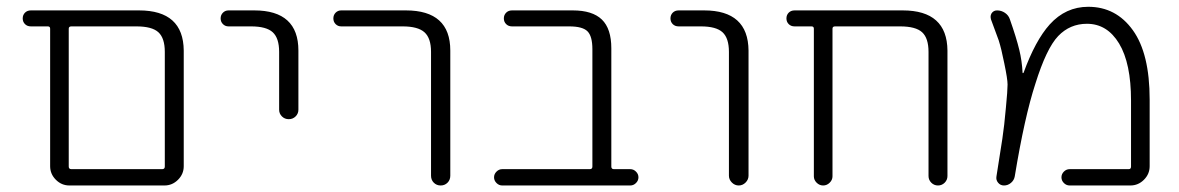

<svg xmlns="http://www.w3.org/2000/svg" viewBox="-20 -576 3524 574"><path d="M187.5 -21.5Q164.1 -21.5 147 -38.6Q129.9 -55.7 129.9 -79.1V-490.2Q129.9 -497.1 123 -497.1H72.3Q61.5 -497.1 54.7 -503.9Q47.9 -510.7 47.9 -521Q47.9 -531.2 54.7 -538.1Q61.5 -544.9 72.3 -544.9H395.5Q528.3 -544.9 529.3 -424.8V-79.1Q529.3 -55.7 512.2 -38.6Q495.1 -21.5 471.7 -21.5ZM472.7 -420.9Q472.7 -461.9 453.6 -479.5Q434.6 -497.1 387.7 -497.1H193.4Q185.5 -497.1 185.5 -490.2V-78.1Q185.5 -70.3 193.4 -70.3H464.8Q472.7 -70.3 472.7 -78.1Z M663.1 -497.1Q653.3 -497.1 646.5 -503.9Q639.6 -510.7 639.6 -521Q639.6 -531.2 646.5 -538.1Q653.3 -544.9 663.1 -544.9H740.2Q872.1 -544.9 872.1 -424.8V-248Q872.1 -236.3 863.8 -228Q855.5 -219.7 843.3 -219.7Q831.1 -219.7 822.8 -228Q814.5 -236.3 814.5 -248V-420.9Q814.5 -461.9 795.4 -479.5Q776.4 -497.1 730.5 -497.1Z M1000 -497.1Q990.2 -497.1 983.4 -503.9Q976.6 -510.7 976.6 -521Q976.6 -531.2 983.4 -538.1Q990.2 -544.9 1000 -544.9H1193.4Q1326.2 -544.9 1326.2 -424.8V-50.8Q1326.2 -38.1 1317.9 -29.8Q1309.6 -21.5 1297.4 -21.5Q1285.2 -21.5 1276.9 -29.8Q1268.6 -38.1 1268.6 -50.8V-420.9Q1268.6 -461.9 1249 -479.5Q1229.5 -497.1 1183.6 -497.1Z M1751 -428.7Q1751 -467.8 1736.3 -482.4Q1721.7 -497.1 1681.6 -497.1H1510.7Q1500 -497.1 1493.2 -503.9Q1486.3 -510.7 1486.3 -521Q1486.3 -531.2 1493.2 -538.1Q1500 -544.9 1510.7 -544.9H1692.4Q1751 -544.9 1779.3 -517.6Q1807.6 -490.2 1807.6 -431.6V-78.1Q1807.6 -70.3 1815.4 -70.3H1864.3Q1874 -70.3 1881.3 -63Q1888.7 -55.7 1888.7 -45.9Q1888.7 -36.1 1881.3 -28.8Q1874 -21.5 1864.3 -21.5H1481.4Q1471.7 -21.5 1464.4 -28.8Q1457 -36.1 1457 -45.9Q1457 -55.7 1464.4 -63Q1471.7 -70.3 1481.4 -70.3H1743.2Q1751 -70.3 1751 -78.1Z M2008.8 -497.1Q1998 -497.1 1991.2 -503.9Q1984.4 -510.7 1984.4 -521Q1984.4 -531.2 1991.2 -538.1Q1998 -544.9 2008.8 -544.9H2085Q2216.8 -544.9 2217.8 -424.8V-50.8Q2217.8 -39.1 2209 -30.3Q2200.2 -21.5 2188.5 -21.5Q2176.8 -21.5 2168 -30.3Q2159.2 -39.1 2159.2 -50.8V-420.9Q2159.2 -461.9 2140.1 -479.5Q2121.1 -497.1 2075.2 -497.1Z M2755.9 -420.9Q2755.9 -461.9 2736.8 -479.5Q2717.8 -497.1 2670.9 -497.1H2476.6Q2468.8 -497.1 2468.8 -490.2V-48.8Q2468.8 -38.1 2460.4 -29.8Q2452.1 -21.5 2440.9 -21.5Q2429.7 -21.5 2421.4 -29.8Q2413.1 -38.1 2413.1 -48.8V-490.2Q2413.1 -497.1 2406.2 -497.1H2355.5Q2344.7 -497.1 2337.9 -503.9Q2331.1 -510.7 2331.1 -521Q2331.1 -531.2 2337.9 -538.1Q2344.7 -544.9 2355.5 -544.9H2678.7Q2811.5 -544.9 2812.5 -424.8V-49.8Q2812.5 -38.1 2804.2 -29.8Q2795.9 -21.5 2784.2 -21.5Q2772.5 -21.5 2764.2 -29.8Q2755.9 -38.1 2755.9 -49.8Z M3177.7 -21.5Q3168 -21.5 3160.6 -28.8Q3153.3 -36.1 3153.3 -45.9Q3153.3 -55.7 3160.6 -63Q3168 -70.3 3177.7 -70.3H3354.5Q3361.3 -70.3 3361.3 -78.1V-275.4Q3361.3 -386.7 3325.7 -445.8Q3290 -504.9 3229.5 -504.9Q3178.7 -504.9 3143.6 -468.3Q3108.4 -431.6 3075.2 -325.2Q3043 -226.6 3013.7 -48.8Q3011.7 -37.1 3002.4 -29.3Q2993.2 -21.5 2981.4 -21.5Q2970.7 -21.5 2963.9 -29.8Q2957 -38.1 2959 -48.8Q2971.7 -127.9 2976.6 -161.1Q2982.4 -199.2 2987.3 -254.9Q2992.2 -305.7 2992.2 -323.2Q2992.2 -339.8 2982.4 -386.7Q2973.6 -430.7 2965.8 -455.1Q2959 -473.6 2942.4 -518.6Q2941.4 -522.5 2941.4 -525.4Q2941.4 -531.2 2944.3 -536.1Q2950.2 -544.9 2960.9 -544.9Q2973.6 -544.9 2984.4 -537.6Q2995.1 -530.3 2999 -518.6Q3018.6 -462.9 3027.3 -426.8Q3035.2 -394.5 3037.1 -358.4Q3037.1 -357.4 3038.1 -357.4Q3039.1 -357.4 3040 -358.4Q3075.2 -455.1 3118.2 -502.9Q3166 -555.7 3233.4 -555.7Q3316.4 -555.7 3366.7 -485.8Q3417 -416 3417 -278.3V-79.1Q3417 -55.7 3399.9 -38.6Q3382.8 -21.5 3359.4 -21.5Z"/></svg>

Font: Gen Jyuu Gothic Light
Style: Regular
Weight: 200
Designer: [Source Han Sans]
Ryoko NISHIZUKA  (kana & ideographs); Paul D. Hunt (Latin, Greek & Cyrillic); Wenlong ZHANG  (bopomofo
Version: Version 1.002.20150607